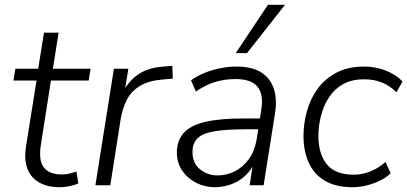

<svg xmlns="http://www.w3.org/2000/svg" viewBox="-20 -771 1695 799"><path d="M229 8Q176 8 141.5 -12.5Q107 -33 93.5 -70.5Q80 -108 88 -160L132 -436H36L44 -485H139L163 -635H224L200 -485H357L349 -436H192L150 -168Q140 -103 162.5 -74Q185 -45 238 -45Q256 -45 271 -49Q286 -53 298 -57L306 -8Q295 -2 272.5 3Q250 8 229 8Z M377 0 454 -485H514L496 -370H485Q504 -422 547 -455.5Q590 -489 660 -494L697 -497L699 -444L655 -440Q598 -435 562.5 -413.5Q527 -392 508.5 -357Q490 -322 482 -274L439 0Z M874 8Q833 8 797 -10Q761 -28 738.5 -60.5Q716 -93 716 -136Q716 -187 745 -218.5Q774 -250 835 -264Q896 -278 991 -278H1072L1065 -233H1005Q920 -233 871 -224.5Q822 -216 801.5 -195Q781 -174 781 -139Q781 -91 813 -66Q845 -41 885 -41Q924 -41 958 -58.5Q992 -76 1016 -109.5Q1040 -143 1048 -191L1067 -313Q1078 -377 1052 -409.5Q1026 -442 960 -442Q914 -442 874 -429.5Q834 -417 795 -390L775 -437Q799 -454 830 -467Q861 -480 895.5 -487Q930 -494 965 -494Q1028 -494 1066.5 -470Q1105 -446 1119.5 -401.5Q1134 -357 1124 -296L1077 0H1019L1036 -113H1046Q1033 -72 1006 -45Q979 -18 944.5 -5Q910 8 874 8ZM961 -550 1095 -751H1166L1008 -550Z M1447 8Q1378 8 1332.5 -18.5Q1287 -45 1265 -93.5Q1243 -142 1243 -205Q1243 -258 1257.5 -309.5Q1272 -361 1302.5 -402.5Q1333 -444 1381 -469Q1429 -494 1495 -494Q1543 -494 1586 -477Q1629 -460 1655 -432L1630 -387Q1603 -414 1570 -427.5Q1537 -441 1495 -441Q1444 -441 1408 -421Q1372 -401 1349.5 -366.5Q1327 -332 1316 -290Q1305 -248 1305 -205Q1305 -132 1339.5 -88Q1374 -44 1453 -44Q1485 -44 1519.5 -57Q1554 -70 1584 -97L1606 -50Q1587 -32 1560.5 -19Q1534 -6 1504.5 1Q1475 8 1447 8Z"/></svg>

Font: Nunito Sans 12pt ExtraLight 12pt Light
Style: Italic
Weight: 300
Italic angle: -9°
Version: Version 3.101;gftools[0.9.27]